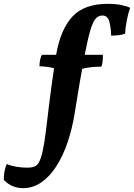

<svg xmlns="http://www.w3.org/2000/svg" viewBox="-170 -734 699 1002"><path d="M49 -448H123L124 -454Q147 -582 208.5 -648Q270 -714 393 -714Q433 -714 464 -707.5Q495 -701 509 -693Q499 -666 491.5 -626.5Q484 -587 483 -559Q472 -553 450 -550.5Q428 -548 410 -548Q409 -590 400.5 -621.5Q392 -653 364 -653Q343 -653 328.5 -636Q314 -619 301 -574.5Q288 -530 272 -448H367Q367 -430 365.5 -413.5Q364 -397 359 -386Q331 -386 306.5 -383.5Q282 -381 259 -375Q246 -306 237 -248.5Q228 -191 220 -144Q207 -63 183 8Q159 79 124.5 133Q90 187 46 217.5Q2 248 -50 248Q-78 248 -103.5 237.5Q-129 227 -150 205Q-151 186 -147 163Q-143 140 -135 122Q-111 132 -83.5 136.5Q-56 141 -26 141Q-5 141 9.5 135.5Q24 130 34 111.5Q44 93 52.5 55.5Q61 18 69 -46Q77 -110 87 -193.5Q97 -277 112 -378Q71 -388 36 -388Q36 -404 39 -420.5Q42 -437 49 -448Z"/></svg>

Font: Vollkorn
Style: Bold Italic
Weight: 700
Italic angle: -11°
Designer: Friedrich Althausen
Foundry: Friedrich Althausen
Version: Version 5.000; ttfautohint (v1.8.3)